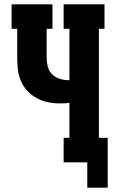

<svg xmlns="http://www.w3.org/2000/svg" viewBox="-20 -755 540 893"><path d="M386 118V0H276V-114H303V-277Q292 -275 281 -274.5Q270 -274 259 -274Q231 -274 203.5 -279.5Q176 -285 151 -298.5Q126 -312 107 -332.5Q88 -353 77 -379Q66 -405 63 -433Q60 -461 60 -489V-621H34V-735H224V-621H197V-489Q197 -467 202 -446Q207 -425 222 -410Q237 -395 258 -388.5Q279 -382 300 -382Q301 -382 301.5 -382Q302 -382 303 -382V-621H276V-735H466V-621H440V-114H481V118Z"/></svg>

Font: Iosevka Slab Heavy
Style: Regular
Weight: 900
Monospace: yes
Designer: Belleve Invis
Foundry: Belleve Invis
Version: Version 11.1.0; ttfautohint (v1.8.3)